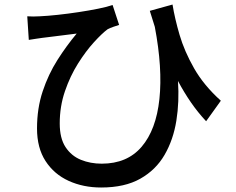

<svg xmlns="http://www.w3.org/2000/svg" viewBox="-20 -770 1040 846"><path d="M100.1 -698.2Q125 -696.3 154.8 -698.2Q189 -699.7 234.4 -704.6Q279.8 -709.5 326.4 -716.6Q373 -723.6 412.8 -731.7Q452.6 -739.7 476.1 -748L504.9 -660.2Q495.1 -657.2 479.7 -651.9Q464.4 -646.5 454.1 -641.1Q429.2 -622.6 393.8 -583.7Q358.4 -544.9 323.7 -490Q289.1 -435.1 266.1 -367.9Q243.2 -300.8 243.2 -226.1Q243.2 -160.6 268.8 -121.8Q294.4 -83 336.4 -65.9Q378.4 -48.8 428.2 -48.8Q540.5 -48.8 604.2 -123.5Q668 -198.2 682.4 -333.7Q696.8 -469.2 662.1 -651.9L640.1 -722.2L740.2 -750Q750 -689 771.2 -616.5Q792.5 -543.9 835.2 -469Q877.9 -394 953.1 -326.2L888.2 -235.8Q852.1 -274.4 821.5 -318.6Q791 -362.8 764.2 -413.1Q770.5 -322.3 757.1 -238.3Q743.7 -154.3 705.3 -87.9Q667 -21.5 598.4 17.3Q529.8 56.2 425.8 56.2Q346.7 56.2 282.5 26.9Q218.3 -2.4 180.7 -60.3Q143.1 -118.2 143.1 -204.1Q143.1 -292.5 168 -367.4Q192.9 -442.4 232.9 -505.4Q272.9 -568.4 317.9 -622.1Q294.9 -619.1 265.4 -615.5Q235.8 -611.8 208.7 -608.4Q181.6 -605 165 -603Q149.9 -600.6 136.7 -598.9Q123.5 -597.2 106.9 -594.2Z"/></svg>

Font: Source Han Sans CN Medium
Style: Regular
Weight: 500
Designer: Ryoko NISHIZUKA  (kana, bopomofo & ideographs); Paul D. Hunt (Latin, Greek & Cyrillic); Sandoll Communications , Soo-you
Foundry: Adobe
Version: Version 2.004;hotconv 1.0.118;makeotfexe 2.5.65603